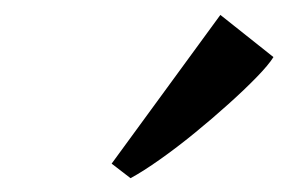

<svg xmlns="http://www.w3.org/2000/svg" viewBox="-20 -872 407 264"><path d="M133.5 -647 283 -851.5 356 -793.5Q349.5 -783 333 -766Q316.5 -749 294.2 -729Q272 -709 247.5 -689Q223 -669 200 -652.8Q177 -636.5 159.5 -627Z"/></svg>

Font: Merriweather 36pt
Style: Italic
Weight: 400
Italic angle: -7.8°
Version: Version 2.101